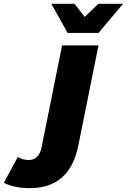

<svg xmlns="http://www.w3.org/2000/svg" viewBox="-201 -779 662 1002"><path d="M-46 203Q-125 203 -181 175L-108 40Q-83 56 -51 56Q-24 56 -7 39Q10 22 17 -15L123 -542H313L208 -21Q164 203 -46 203ZM152 -607 67 -759H188L241 -691L312 -759H441L313 -607Z"/></svg>

Font: Montserrat ExtraBold
Style: Italic
Weight: 800
Italic angle: -11.3°
Designer: Julieta Ulanovsky
Foundry: Julieta Ulanovsky
Version: Version 9.000; ttfautohint (v1.8.4.7-5d5b)